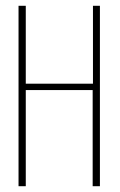

<svg xmlns="http://www.w3.org/2000/svg" viewBox="-20 -643 415 663"><path d="M44 0V-623H69V-354H301V-623H325V0H300V-332H69V0Z"/></svg>

Font: Inconsolata Condensed ExtraLight
Style: Regular
Weight: 200
Width: 3
Monospace: yes
Designer: Raph Levien, Cyreal, Brenton Simpson
Foundry: Raph Levien, Cyreal, Google
Version: Version 3.100; ttfautohint (v1.8.4.7-5d5b)